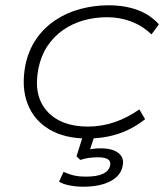

<svg xmlns="http://www.w3.org/2000/svg" viewBox="-20 -515 624 725"><path d="M310 8Q224 8 166 -26.5Q108 -61 84 -123.5Q60 -186 76 -270Q88 -326 117 -368Q146 -410 188.5 -438.5Q231 -467 283 -481Q335 -495 390 -495Q452 -495 500 -477Q548 -459 580 -423L552 -385Q519 -417 476 -433.5Q433 -450 385 -450Q338 -450 295.5 -438Q253 -426 218 -401.5Q183 -377 159 -341Q135 -305 125 -256Q105 -154 157.5 -95.5Q210 -37 312 -37Q364 -37 413.5 -54Q463 -71 506 -102L528 -65Q498 -41 463.5 -24.5Q429 -8 390.5 0Q352 8 310 8ZM294 190Q267 190 242 185Q217 180 203 171L220 134Q243 144 261.5 148Q280 152 303 152Q346 152 368.5 141.5Q391 131 396 110Q399 94 387.5 86.5Q376 79 350 79Q334 79 317.5 81Q301 83 283 89L269 75L299 -20H343L318 55L298 53Q320 48 334 46.5Q348 45 359 45Q390 45 410 53Q430 61 439 76Q448 91 443 112Q436 149 396.5 169.5Q357 190 294 190Z"/></svg>

Font: Nunito Sans 10pt Expanded ExtraLight
Style: Italic
Weight: 250
Width: 7
Italic angle: -9°
Designer: Vernon Adams
Foundry: Vernon Adams
Version: Version 3.101;gftools[0.9.27]